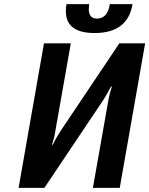

<svg xmlns="http://www.w3.org/2000/svg" viewBox="-20 -910 723 930"><path d="M193 -700H323L248 -275Q243 -242 232 -209H236Q249 -238 273 -275L558 -700H683L560 0H430L505 -425Q511 -459 522 -491H518L508 -473Q487 -434 480 -425L195 0H70ZM299 -856Q299 -872 302 -890H412Q410 -872 410 -866Q410 -820 450 -820Q501 -820 512 -890H622Q599 -750 438 -750Q299 -750 299 -856Z"/></svg>

Font: Scada
Style: Bold Italic
Weight: 700
Italic angle: -10°
Version: Version 4.000